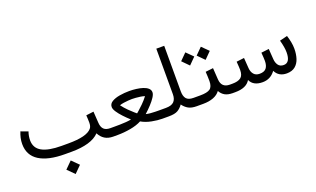

<svg xmlns="http://www.w3.org/2000/svg" viewBox="-89 -1167 3107 1886"><g transform="rotate(-20 1464.5 -224.0)"><path d="M369.6 147.9 440.9 77.1 512.2 147.9 440.9 219.2ZM481 0H410.2Q234.9 0 141.4 -59.3Q47.9 -118.7 47.9 -236.3Q47.9 -269 54.9 -300.3Q62 -331.5 74.2 -360.4L148.9 -332.5Q141.1 -312 137.2 -288.6Q133.3 -265.1 133.3 -243.7Q133.8 -163.1 202.1 -125.5Q270.5 -87.9 405.3 -87.9H478.5Q572.8 -87.9 634.3 -103.3Q695.8 -118.7 722.7 -150.9Q731 -160.6 735.4 -175.3Q739.7 -189.9 739.7 -210.9Q739.7 -230.5 738.5 -249.8Q737.3 -269 736.3 -287.1L814.9 -296.9L822.8 -175.8Q825.7 -131.8 847.7 -109.9Q869.6 -87.9 914.6 -87.9H926.8V0H914.6Q862.3 0 826.9 -22Q791.5 -43.9 769.5 -86.9Q728 -43 654.1 -21.5Q580.1 0 481 0Z M1289.1 -98.6Q1309.6 -93.3 1335.7 -91.1Q1361.8 -88.9 1386.5 -88.4Q1411.1 -87.9 1427.2 -87.9H1449.7V0H1427.2Q1378.4 0 1318.4 -11.7Q1258.3 -23.4 1211.9 -50.3Q1163.6 -24.4 1095 -12.2Q1026.4 0 959.5 0H907.2V-87.9H960.9Q984.9 -87.9 1016.6 -88.4Q1048.3 -88.9 1080.1 -91.3Q1111.8 -93.8 1134.8 -98.6Q1099.6 -130.4 1068.6 -163.6Q1037.6 -196.8 1018.1 -226.6Q998.5 -256.3 998.5 -277.8Q998.5 -311.5 1031 -331.1Q1063.5 -350.6 1113 -358.9Q1162.6 -367.2 1213.4 -367.2Q1249 -367.2 1286.1 -362.5Q1323.2 -357.9 1354.7 -347.7Q1386.2 -337.4 1405.5 -320.1Q1424.8 -302.7 1424.8 -277.8Q1424.8 -256.8 1405.8 -227.3Q1386.7 -197.8 1356 -164.6Q1325.2 -131.3 1289.1 -98.6ZM1211.9 -284.2Q1197.3 -284.2 1173.6 -282.5Q1149.9 -280.8 1124.8 -277.1Q1099.6 -273.4 1081.1 -266.6Q1108.4 -230.5 1138.7 -200.4Q1168.9 -170.4 1190.4 -152.3Q1211.9 -134.3 1211.9 -134.3Q1211.9 -134.3 1232.9 -152.3Q1253.9 -170.4 1284.4 -200.4Q1314.9 -230.5 1342.8 -266.6Q1324.2 -273.4 1299.3 -277.1Q1274.4 -280.8 1250.7 -282.5Q1227.1 -284.2 1211.9 -284.2ZM1439.2 0V-87.9H1483.9V0Z M1644 -69.8Q1620.1 -35.6 1588.9 -17.8Q1557.6 0 1495.1 0H1464.4V-87.9H1496.1Q1554.2 -87.9 1580.1 -113.5Q1606 -139.2 1606.4 -189.9V-667H1689V-189.9Q1689 -139.2 1710.7 -113.5Q1732.4 -87.9 1785.6 -87.9H1801.3V0H1786.6Q1733.4 0 1701.2 -17.8Q1668.9 -35.6 1644 -69.8Z M2175.8 0H2164.1Q2113.3 0 2082 -17.8Q2050.8 -35.6 2032.2 -69.8Q2007.3 -35.2 1961.7 -17.6Q1916 0 1854.5 0H1781.7V-87.9H1855.5Q1928.2 -87.9 1958 -109.1Q1987.8 -130.4 1988.3 -189Q1988.3 -212.9 1987.1 -238.8Q1985.8 -264.6 1984.4 -287.6L2064.5 -296.9L2072.3 -176.3Q2078.1 -87.9 2165 -87.9H2175.8ZM1955.6 -467.3 2023.9 -535.6 2092.8 -467.3 2023.9 -397.9ZM1793.5 -467.3 1861.8 -535.6 1930.7 -467.3 1861.8 -397.9Z M2729 -87.9Q2796.9 -87.9 2796.9 -196.3Q2796.9 -247.6 2775.4 -325.2L2855.5 -345.2Q2867.2 -308.1 2874 -273.2Q2880.9 -238.3 2880.9 -203.6Q2880.9 -147.9 2866.2 -101.8Q2851.6 -55.7 2818.4 -28.1Q2785.2 -0.5 2729.5 0Q2645.5 0 2610.8 -69.8Q2560.1 0 2476.6 0Q2379.4 0 2347.7 -69.8Q2307.1 0 2189.9 0H2156.2V-87.9H2190.9Q2250.5 -87.9 2279.8 -110.1Q2309.1 -132.3 2309.1 -189.9Q2309.1 -202.6 2307.9 -224.1Q2306.6 -245.6 2304.2 -276.9L2384.8 -286.6L2392.6 -176.3Q2395.5 -137.7 2416.5 -112.8Q2437.5 -87.9 2477.5 -87.9Q2525.9 -87.9 2546.9 -114.3Q2567.9 -140.6 2567.9 -189.9Q2567.9 -201.7 2566.7 -223.4Q2565.4 -245.1 2563 -276.9L2643.6 -286.6L2651.4 -176.3Q2653.8 -139.2 2672.4 -113.5Q2690.9 -87.9 2729 -87.9Z"/></g></svg>

Font: Vazir FD-UI
Style: Regular-FD-UI
Weight: 400
Designer: Saber Rastikerdar
Foundry: Saber Rastikerdar
Version: Version 30.1.0